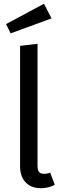

<svg xmlns="http://www.w3.org/2000/svg" viewBox="-20 -981 334 1013"><path d="M86 -104V-739L178 -750V-106Q178 -85 185.5 -74.5Q193 -64 211 -64Q230 -64 245 -70L269 -6Q236 12 196 12Q145 12 115.5 -18.5Q86 -49 86 -104ZM252 -884 36 -805 12 -854 212 -961Z"/></svg>

Font: FiraGO
Style: Regular
Weight: 400
Designer: bBox Type
Foundry: bBox Type GmbH
Version: Version 1.001;April 20, 2020;FontCreator 12.0.0.2555 64-bit